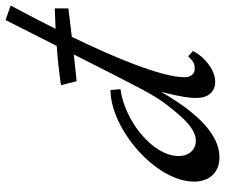

<svg xmlns="http://www.w3.org/2000/svg" viewBox="-78 -700 792 675"><g transform="rotate(-90 317.5 -363.0)"><path d="M625 -566 553 -563C598 -653 635 -720 635 -721L584 -739L493 -559C446 -556 401 -551 355 -544L369 -489L463 -499C343 -262 320 -216 288 -175C239 -110 199 -70 160 -70C128 -70 106 -94 106 -131C106 -221 229 -320 341 -335L338 -370C203 -370 16 -212 16 -76C16 -22 49 13 101 13C158 13 236 -25 332 -193C313 -121 310 -88 310 -70C310 -26 331 -2 368 -2C410 -2 458 -43 475 -80L457 -97C437 -77 430 -74 412 -74C395 -74 383 -88 383 -109C383 -193 457 -366 525 -506L625 -518Z"/></g></svg>

Font: Marck Script
Style: Regular
Weight: 400
Designer: Denis Masharov, Marck Fogel
Foundry: Denis Masharov
Version: Version 1.002